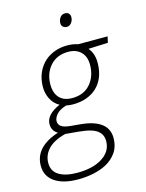

<svg xmlns="http://www.w3.org/2000/svg" viewBox="-179 -810 859 1133"><g transform="rotate(-15 250.5 -243.5)"><path d="M154.8 240.2Q64.5 240.2 12.9 205.1Q-38.6 169.9 -38.6 106Q-38.6 -8.8 109.9 -57.1Q74.7 -77.1 74.7 -117.7Q74.7 -175.8 161.6 -213.9Q127.9 -232.4 110.4 -267.6Q92.8 -302.7 93.8 -343.8Q94.7 -390.6 111.8 -428.7Q128.9 -466.8 159.2 -493.2Q185.5 -515.6 220.2 -528.1Q254.9 -540.5 296.4 -540.5Q329.6 -540.5 360.8 -530.3H540L531.7 -493.2L412.1 -488.3Q444.8 -450.2 442.9 -389.6Q440.9 -298.8 385.3 -246.1Q359.4 -222.2 322.8 -208.7Q286.1 -195.3 239.3 -195.3Q217.3 -195.3 198.2 -199.7Q155.8 -186.5 137.7 -165.3Q119.6 -144 119.6 -125Q119.6 -106.4 132.3 -94.7Q148.9 -80.1 190.9 -76.2L250.5 -70.8Q418.9 -55.2 418.9 57.6Q418.9 108.4 394.3 144.5Q369.6 180.7 328.1 203.1Q292.5 221.7 247.8 231Q203.1 240.2 154.8 240.2ZM245.1 -232.4Q315.4 -232.4 355.2 -277.6Q395 -322.8 396.5 -391.1Q397.9 -443.8 369.1 -473.1Q340.8 -502.4 291.5 -502.4Q222.2 -502.4 181.6 -457.5Q141.1 -412.6 140.1 -344.2Q139.6 -297.9 159.7 -270.5Q186.5 -232.4 245.1 -232.4ZM159.7 201.2Q250.5 201.2 306.2 168.5Q372.1 130.9 372.1 63.5Q372.1 28.8 350.6 7.8Q333.5 -9.3 303.5 -18.3Q273.4 -27.3 231 -31.2L149.4 -38.6Q77.1 -20 42.7 16.6Q8.3 53.2 8.3 101.6Q8.3 151.9 48.8 176.5Q89.4 201.2 159.7 201.2ZM323.2 -646.5Q309.1 -646.5 299.8 -654.5Q290.5 -662.6 290.5 -677.7Q290.5 -695.8 301.3 -711.2Q312 -726.6 332 -726.6Q347.7 -726.6 355.2 -717.8Q362.8 -709 362.8 -696.3Q362.8 -676.3 351.3 -661.4Q339.8 -646.5 323.2 -646.5Z"/></g></svg>

Font: Open Sans Light
Style: Italic
Weight: 300
Italic angle: -12°
Designer: Monotype Design Team
Foundry: Monotype Imaging Inc.
Version: Version 3.003; ttfautohint (v1.8.4)